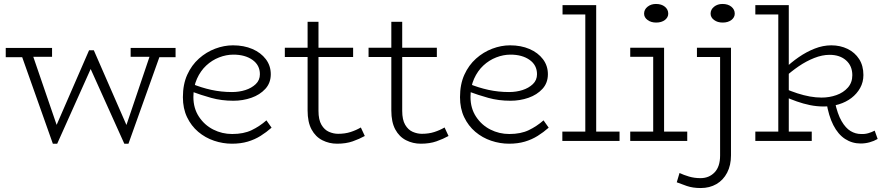

<svg xmlns="http://www.w3.org/2000/svg" viewBox="-20 -712 4473 970"><path d="M9 -423V-470H243V-425H121L114 -423ZM247 14 84 -446H141L283 -32L267 14ZM258 14 243 -28 430 -458H442L454 -399L269 14ZM608 14 422 -399 436 -458H454L640 -32L627 14ZM619 14 601 -28 743 -448H794L629 14ZM640 -425V-470H867V-423H763L756 -425Z M1152 14Q1106 14 1061.5 -1Q1017 -16 981.5 -46Q946 -76 925 -120Q904 -164 904 -221Q904 -286 926 -334.5Q948 -383 985 -416Q1022 -449 1067 -466Q1112 -483 1157 -483Q1212 -483 1255 -464.5Q1298 -446 1323 -413Q1348 -380 1348 -337Q1348 -293 1320.5 -263Q1293 -233 1250 -218Q1207 -203 1159 -203Q1099 -203 1047 -217.5Q995 -232 947 -250L946 -290Q997 -269 1047.5 -258Q1098 -247 1152 -247Q1188 -247 1219.5 -257Q1251 -267 1272 -287Q1293 -307 1293 -337Q1293 -383 1255.5 -409.5Q1218 -436 1159 -436Q1123 -436 1087 -422Q1051 -408 1022 -381Q993 -354 975 -314Q957 -274 957 -222Q957 -165 985 -122.5Q1013 -80 1057.5 -57.5Q1102 -35 1153 -35Q1211 -35 1251.5 -54.5Q1292 -74 1326 -104L1352 -67Q1326 -44 1296.5 -25.5Q1267 -7 1231.5 3.5Q1196 14 1152 14Z M1683 14Q1643 14 1608.5 -3.5Q1574 -21 1554 -58Q1534 -95 1534 -154V-602H1589V-152Q1589 -107 1604 -81.5Q1619 -56 1642 -46Q1665 -36 1688 -36Q1723 -36 1751 -45Q1779 -54 1803 -68L1823 -25Q1796 -10 1762 2Q1728 14 1683 14ZM1419 -424V-471H1764V-424Z M2106 14Q2066 14 2031.5 -3.5Q1997 -21 1977 -58Q1957 -95 1957 -154V-602H2012V-152Q2012 -107 2027 -81.5Q2042 -56 2065 -46Q2088 -36 2111 -36Q2146 -36 2174 -45Q2202 -54 2226 -68L2246 -25Q2219 -10 2185 2Q2151 14 2106 14ZM1842 -424V-471H2187V-424Z M2552 14Q2506 14 2461.5 -1Q2417 -16 2381.5 -46Q2346 -76 2325 -120Q2304 -164 2304 -221Q2304 -286 2326 -334.5Q2348 -383 2385 -416Q2422 -449 2467 -466Q2512 -483 2557 -483Q2612 -483 2655 -464.5Q2698 -446 2723 -413Q2748 -380 2748 -337Q2748 -293 2720.5 -263Q2693 -233 2650 -218Q2607 -203 2559 -203Q2499 -203 2447 -217.5Q2395 -232 2347 -250L2346 -290Q2397 -269 2447.5 -258Q2498 -247 2552 -247Q2588 -247 2619.5 -257Q2651 -267 2672 -287Q2693 -307 2693 -337Q2693 -383 2655.5 -409.5Q2618 -436 2559 -436Q2523 -436 2487 -422Q2451 -408 2422 -381Q2393 -354 2375 -314Q2357 -274 2357 -222Q2357 -165 2385 -122.5Q2413 -80 2457.5 -57.5Q2502 -35 2553 -35Q2611 -35 2651.5 -54.5Q2692 -74 2726 -104L2752 -67Q2726 -44 2696.5 -25.5Q2667 -7 2631.5 3.5Q2596 14 2552 14Z M2937 -7V-686H2992V-7ZM2821 0V-47H3110V0ZM2822 -639V-686H2990V-639Z M3280 -7V-471H3335V-7ZM3164 0V-47H3452V0ZM3164 -425V-471H3327V-425ZM3295 -598Q3269 -598 3251.5 -611Q3234 -624 3234 -643Q3234 -664 3251.5 -678Q3269 -692 3294 -692Q3322 -692 3339 -678Q3356 -664 3356 -643Q3356 -624 3339 -611Q3322 -598 3295 -598Z M3520 238Q3480 238 3449.5 227.5Q3419 217 3399 209L3413 162Q3434 172 3461 180Q3488 188 3519 188Q3562 188 3590 159Q3618 130 3618 74V-471H3673V73Q3673 123 3653.5 160.5Q3634 198 3599.5 218Q3565 238 3520 238ZM3501 -424V-471H3665V-424ZM3631 -598Q3605 -598 3587.5 -611Q3570 -624 3570 -643Q3570 -664 3587.5 -678Q3605 -692 3630 -692Q3658 -692 3675 -678Q3692 -664 3692 -643Q3692 -624 3675 -611Q3658 -598 3631 -598Z M4142 -174Q4106 -174 4072 -181Q4038 -188 4005.5 -199.5Q3973 -211 3942 -225V-266Q3976 -251 4008.5 -240.5Q4041 -230 4071.5 -224.5Q4102 -219 4131 -219Q4170 -219 4205.5 -231.5Q4241 -244 4263.5 -269.5Q4286 -295 4286 -332Q4286 -379 4254.5 -407Q4223 -435 4171 -435Q4134 -435 4093.5 -419Q4053 -403 4015 -377Q3977 -351 3942 -319L3943 -364Q3976 -396 4015 -423Q4054 -450 4096 -466.5Q4138 -483 4180 -483Q4225 -483 4262 -465Q4299 -447 4320.5 -413.5Q4342 -380 4342 -333Q4342 -297 4325.5 -267.5Q4309 -238 4281.5 -217Q4254 -196 4218 -185Q4182 -174 4142 -174ZM3796 0V-47H4081V0ZM3912 -7V-686H3965V-7ZM3796 -639V-686H3963V-639ZM4328 13Q4285 13 4249.5 -10Q4214 -33 4190 -80Q4166 -127 4155 -197H4198Q4211 -136 4231.5 -100.5Q4252 -65 4277 -50Q4302 -35 4330 -35Q4349 -34 4366.5 -39Q4384 -44 4399 -52L4414 -10Q4395 1 4373 7Q4351 13 4328 13Z"/></svg>

Font: BioRhyme ExtraBold Light
Style: Regular
Weight: 300
Version: Version 1.600;gftools[0.9.33]